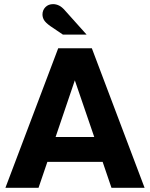

<svg xmlns="http://www.w3.org/2000/svg" viewBox="-20 -899 718 919"><path d="M5.9 0 258.6 -668H419.6L672.1 0H513.6L471.3 -124.1H206.7L164.4 0ZM246.1 -243.2H431.1L338.2 -514.5ZM281.1 -733.4 220.9 -774.1Q197.7 -790.8 190.5 -803.4Q183.3 -816 183.3 -829.6Q183.3 -850.5 197.5 -864.9Q211.6 -879.2 234.1 -879.2Q249 -879.2 263.1 -872.2Q277.1 -865.2 291.3 -848.6L394.5 -733.4Z"/></svg>

Font: Atkinson Hyperlegible Next
Style: Regular
Weight: 400
Designer: Elliott Scott, Megan Eiswerth, Linus Boman, Theodore Petrosky, Letters from Sweden
Foundry: Applied Design Works, Letters from Sweden
Version: Version 2.001